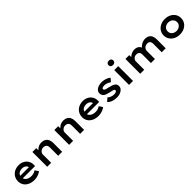

<svg xmlns="http://www.w3.org/2000/svg" viewBox="562 -2819 4853 4853"><g transform="rotate(-45 2988.5 -393.0)"><path d="M386 10Q291 10 219 -25Q147 -60 107.5 -121Q68 -182 68 -261Q68 -325 91 -376Q114 -427 155 -464Q196 -501 251 -521Q306 -541 369 -541Q429 -541 480.5 -521.5Q532 -502 570 -466.5Q608 -431 629 -382.5Q650 -334 648 -277L647 -230H166L143 -320H530L514 -302V-324Q511 -351 490.5 -373Q470 -395 439 -408Q408 -421 371 -421Q321 -421 283 -404.5Q245 -388 223.5 -355Q202 -322 202 -272Q202 -224 227.5 -189Q253 -154 298.5 -134Q344 -114 405 -114Q457 -114 493.5 -127.5Q530 -141 561 -163L626 -68Q595 -44 555.5 -26Q516 -8 473 1Q430 10 386 10Z M851 0V-529H988L991 -405L957 -395Q971 -433 1002.5 -466Q1034 -499 1079.5 -519.5Q1125 -540 1176 -540Q1245 -540 1291.5 -513Q1338 -486 1362 -437Q1386 -388 1386 -319V0H1244V-300Q1244 -339 1230 -365Q1216 -391 1189.5 -404.5Q1163 -418 1128 -418Q1098 -418 1073.5 -407.5Q1049 -397 1031 -380Q1013 -363 1003 -342.5Q993 -322 993 -300V0H923Q895 0 877 0Q859 0 851 0Z M1635 0V-529H1772L1775 -405L1741 -395Q1755 -433 1786.5 -466Q1818 -499 1863.5 -519.5Q1909 -540 1960 -540Q2029 -540 2075.5 -513Q2122 -486 2146 -437Q2170 -388 2170 -319V0H2028V-300Q2028 -339 2014 -365Q2000 -391 1973.5 -404.5Q1947 -418 1912 -418Q1882 -418 1857.5 -407.5Q1833 -397 1815 -380Q1797 -363 1787 -342.5Q1777 -322 1777 -300V0H1707Q1679 0 1661 0Q1643 0 1635 0Z M2678 10Q2583 10 2511 -25Q2439 -60 2399.5 -121Q2360 -182 2360 -261Q2360 -325 2383 -376Q2406 -427 2447 -464Q2488 -501 2543 -521Q2598 -541 2661 -541Q2721 -541 2772.5 -521.5Q2824 -502 2862 -466.5Q2900 -431 2921 -382.5Q2942 -334 2940 -277L2939 -230H2458L2435 -320H2822L2806 -302V-324Q2803 -351 2782.5 -373Q2762 -395 2731 -408Q2700 -421 2663 -421Q2613 -421 2575 -404.5Q2537 -388 2515.5 -355Q2494 -322 2494 -272Q2494 -224 2519.5 -189Q2545 -154 2590.5 -134Q2636 -114 2697 -114Q2749 -114 2785.5 -127.5Q2822 -141 2853 -163L2918 -68Q2887 -44 2847.5 -26Q2808 -8 2765 1Q2722 10 2678 10Z M3340 10Q3255 10 3188 -14.5Q3121 -39 3079 -86L3168 -164Q3201 -130 3247 -113Q3293 -96 3345 -96Q3363 -96 3380.5 -99Q3398 -102 3411 -108.5Q3424 -115 3432 -125Q3440 -135 3440 -148Q3440 -170 3413 -183Q3396 -189 3369.5 -196Q3343 -203 3310 -209Q3254 -221 3212 -236Q3170 -251 3143 -273Q3120 -294 3108 -320Q3096 -346 3096 -380Q3096 -416 3114 -446Q3132 -476 3165 -496.5Q3198 -517 3240.5 -528.5Q3283 -540 3331 -540Q3377 -540 3421.5 -530.5Q3466 -521 3506 -503Q3546 -485 3575 -458L3501 -372Q3479 -389 3450 -403.5Q3421 -418 3389.5 -426.5Q3358 -435 3328 -435Q3310 -435 3292.5 -432.5Q3275 -430 3262 -424Q3249 -418 3241.5 -409Q3234 -400 3234 -387Q3234 -376 3239.5 -367.5Q3245 -359 3255 -353Q3270 -343 3298 -335.5Q3326 -328 3367 -320Q3425 -307 3467.5 -291.5Q3510 -276 3536 -253Q3558 -237 3568.5 -213.5Q3579 -190 3579 -161Q3579 -110 3547.5 -72Q3516 -34 3462.5 -12Q3409 10 3340 10Z M3777 0V-529H3919V0ZM3848 -641Q3806 -641 3783.5 -661.5Q3761 -682 3761 -719Q3761 -753 3784 -774.5Q3807 -796 3848 -796Q3889 -796 3911.5 -775.5Q3934 -755 3934 -719Q3934 -685 3911 -663Q3888 -641 3848 -641Z M4176 0V-529H4313L4316 -412L4287 -416Q4299 -440 4320 -462Q4341 -484 4369.5 -501Q4398 -518 4431.5 -528.5Q4465 -539 4503 -539Q4548 -539 4585.5 -525Q4623 -511 4648.5 -480.5Q4674 -450 4686 -401L4656 -405L4664 -421Q4678 -444 4700.5 -464.5Q4723 -485 4752 -502Q4781 -519 4814 -529Q4847 -539 4882 -539Q4955 -539 5000 -511.5Q5045 -484 5066 -434Q5087 -384 5087 -317V0H4945V-303Q4945 -339 4934 -364Q4923 -389 4901 -402.5Q4879 -416 4843 -416Q4813 -416 4787.5 -406.5Q4762 -397 4742.5 -380Q4723 -363 4712.5 -340Q4702 -317 4702 -292V0H4559V-304Q4559 -338 4547 -363.5Q4535 -389 4511 -402.5Q4487 -416 4449 -416Q4420 -416 4396.5 -406Q4373 -396 4355.5 -379Q4338 -362 4328.5 -342Q4319 -322 4319 -301V0Z M5592 10Q5501 10 5430.5 -25.5Q5360 -61 5319.5 -123Q5279 -185 5279 -265Q5279 -345 5319.5 -407Q5360 -469 5430.5 -504.5Q5501 -540 5592 -540Q5682 -540 5752 -504.5Q5822 -469 5862.5 -407Q5903 -345 5903 -265Q5903 -185 5862.5 -123Q5822 -61 5752 -25.5Q5682 10 5592 10ZM5592 -114Q5639 -114 5677 -133.5Q5715 -153 5737.5 -187.5Q5760 -222 5759 -265Q5760 -309 5737.5 -343.5Q5715 -378 5677 -397.5Q5639 -417 5592 -417Q5544 -417 5505 -397Q5466 -377 5444 -343.5Q5422 -310 5423 -265Q5422 -222 5444 -187.5Q5466 -153 5505 -133.5Q5544 -114 5592 -114Z"/></g></svg>

Font: Lexend Exa SemiBold
Style: Regular
Weight: 600
Designer: Bonnie Shaver-Troup, Thomas Jockin
Foundry: Lexend
Version: Version 1.007